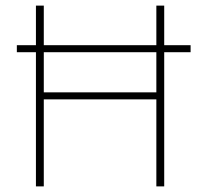

<svg xmlns="http://www.w3.org/2000/svg" viewBox="-20 -664 739 684"><path d="M108 0V-478H40V-503H108V-644H136V-503H537V-644H565V-503H659V-478H565V0H537V-310H136V0ZM136 -335H537V-478H136Z"/></svg>

Font: Kanit Thin
Style: Regular
Weight: 250
Designer: Katatrad Team
Foundry: CadsonDemak
Version: Version 2.000; ttfautohint (v1.8.3)